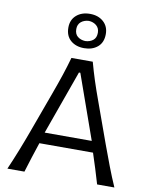

<svg xmlns="http://www.w3.org/2000/svg" viewBox="-108 -1119 942 1198"><g transform="rotate(10 363.0 -520.5)"><path d="M23.4 0Q49.8 -60.5 76.2 -127.2Q102.5 -193.8 124.5 -254.4L218.3 -511.2Q243.7 -580.6 262.5 -637Q281.2 -693.4 296.9 -749.5H432.1Q447.8 -691.9 465.8 -636Q483.9 -580.1 509.3 -510.7L602.1 -253.4Q624.5 -191.4 649.7 -125.7Q674.8 -60.1 701.2 0H591.8Q578.1 -46.4 563 -95.2Q547.9 -144 532.2 -190.9H192.4Q176.3 -143.6 160.9 -95Q145.5 -46.4 131.3 0ZM511.7 -261.7 367.7 -668H358.9L213.4 -261.7ZM363.3 -823.2Q311.5 -823.2 278.3 -851.8Q245.1 -880.4 245.1 -933.1Q245.1 -982.4 278.3 -1011.5Q311.5 -1040.5 364.3 -1040.5Q416.5 -1040.5 449.5 -1011Q482.4 -981.4 482.4 -933.1Q482.4 -879.9 449.2 -851.6Q416 -823.2 363.3 -823.2ZM363.3 -868.2Q393.6 -869.6 412.8 -885.3Q432.1 -900.9 432.1 -932.6Q432.1 -961.4 412.6 -978Q393.1 -994.6 364.3 -996.1Q334.5 -994.6 314.9 -978.3Q295.4 -961.9 295.4 -932.6Q295.4 -900.9 314.7 -885.3Q334 -869.6 363.3 -868.2Z"/></g></svg>

Font: Pinar-DS2-FD Regular
Style: Regular
Weight: 400
Designer: Amin Abedi
Version: Version 2.000